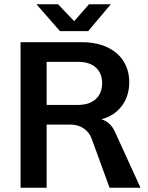

<svg xmlns="http://www.w3.org/2000/svg" viewBox="-20 -886 699 906"><path d="M77 0H200V-298H314C359 -298 397 -273 412 -233L497 0H643L521 -267C507 -297 484 -316 458 -323C539 -344 590 -410 590 -498C590 -613 503 -687 366 -687H77ZM263 -739H396L503 -866H400L330 -786L254 -866H152ZM200 -391V-594H351C420 -594 462 -556 462 -494C462 -429 419 -391 349 -391Z"/></svg>

Font: Ronzino Medium
Style: Regular
Weight: 500
Designer: Nunzio Mazzaferro
Foundry: Collletttivo
Version: Version 1.000;Glyphs 3.3 (3337)